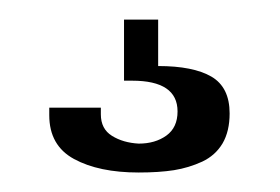

<svg xmlns="http://www.w3.org/2000/svg" viewBox="-20 -29 289 198"><path d="M143.1 -8.8V39.1Q179.2 39.1 198 50Q216.8 61 216.8 87.9Q216.8 106.4 209.5 118.9Q202.1 131.3 188.5 137.7Q174.8 144 159.4 146.5Q144 148.9 123 148.9Q82 148.9 56.4 135Q30.8 121.1 30.8 89.8V82H84V88.9Q84 104 95.5 111.1Q106.9 118.2 123 119.1Q140.1 119.1 151.6 110.8Q163.1 102.5 163.1 85.9Q163.1 54.2 116.2 54.2H107.9V-8.8Z"/></svg>

Font: Bebas Neue Regular
Style: Regular
Weight: 400
Designer: Ryoichi Tsunekawa
Foundry: Ryoichi Tsunekawa
Version: Version 001.003